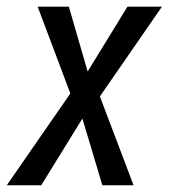

<svg xmlns="http://www.w3.org/2000/svg" viewBox="-44 -548 499 568"><path d="M215.3 -336.4 333 -528.3H435.1L251.5 -262.7L351.1 0H258.8L199.7 -197.3L78.1 0H-23.9L164.1 -271.5L67.4 -528.3H159.7Z"/></svg>

Font: TypoPRO Roboto
Style: Italic
Weight: 400
Italic angle: -12°
Designer: Google
Version: Version 2.136; 2016